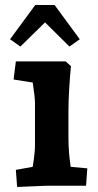

<svg xmlns="http://www.w3.org/2000/svg" viewBox="-20 -738 389 763"><path d="M43 -63 110 -75Q119 -131 119 -160V-329Q119 -352 110 -410L34 -422L43 -494H241L262 -475Q258 -437 255 -385Q252 -333 252 -299V-190Q252 -133 261 -75L327 -69L322 0H167L48 5ZM20 -582 120 -718H197L297 -582L256 -553L159 -649L61 -553Z"/></svg>

Font: Andada Pro ExtraBold
Style: Regular
Weight: 800
Designer: Carolina Giovagnoli
Foundry: Huerta Tipografica
Version: Version 3.005; ttfautohint (v1.8.4)